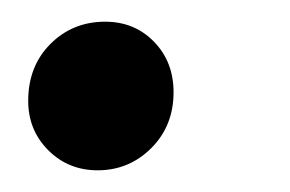

<svg xmlns="http://www.w3.org/2000/svg" viewBox="-20 -151 267 177"><path d="M6 -58Q6 -90 26.5 -110.5Q47 -131 77 -131Q104 -131 122 -112.5Q140 -94 140 -66Q140 -35 119.5 -14.5Q99 6 70 6Q43 6 24.5 -12.5Q6 -31 6 -58Z"/></svg>

Font: Montserrat Alternates Medium
Style: Italic
Weight: 500
Italic angle: -11.3°
Designer: Julieta Ulanovsky
Foundry: Julieta Ulanovsky
Version: Version 7.200